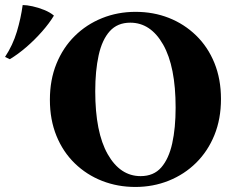

<svg xmlns="http://www.w3.org/2000/svg" viewBox="-20 -727 955 762"><path d="M518 -680Q589 -680 650 -656Q711 -632 758 -586.5Q805 -541 831 -477Q857 -413 857 -334Q857 -255 831 -191Q805 -127 758.5 -81Q712 -35 650 -10Q588 15 517 15Q447 15 385.5 -9Q324 -33 277 -78.5Q230 -124 204 -188Q178 -252 178 -331Q178 -410 204 -474Q230 -538 276.5 -584Q323 -630 385 -655Q447 -680 518 -680ZM538 -28Q590 -28 620 -62.5Q650 -97 663.5 -158Q677 -219 677 -300Q677 -463 627.5 -550Q578 -637 497 -637Q446 -637 415.5 -603Q385 -569 371.5 -507.5Q358 -446 358 -365Q358 -202 407.5 -115Q457 -28 538 -28ZM70 -707Q86 -707 109 -702Q132 -697 155.5 -687.5Q179 -678 194 -665Q176 -635 147 -602Q118 -569 85 -540.5Q52 -512 19 -492L0 -501Q31 -548 47 -601.5Q63 -655 70 -707Z"/></svg>

Font: Bona Nova SC
Style: Bold
Weight: 700
Designer: Mateusz Machalski
Foundry: Capitalics
Version: Version 4.001; ttfautohint (v1.8.4.7-5d5b)